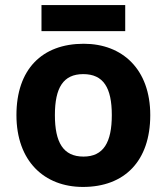

<svg xmlns="http://www.w3.org/2000/svg" viewBox="-20 -729 659 759"><path d="M475 -709H144V-606H475ZM574 -274C574 -455 464 -556 311 -556C146 -556 45 -455 45 -274C45 -92 155 10 308 10C472 10 574 -92 574 -274ZM197 -274C197 -382 230 -436 309 -436C389 -436 422 -382 422 -274C422 -166 389 -110 310 -110C230 -110 197 -166 197 -274Z"/></svg>

Font: Noto Sans Bassa Vah
Style: Bold
Weight: 700
Designer: Monotype Design Team
Foundry: Monotype Imaging Inc.
Version: Version 2.002